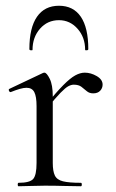

<svg xmlns="http://www.w3.org/2000/svg" viewBox="-20 -648 404 668"><path d="M143.4 -271 138.6 -281.6Q176 -327.4 200.2 -351.8Q224.4 -376.2 241.8 -385.7Q259.2 -395.2 275 -395.2Q296 -395.2 316.5 -383.3Q337 -371.4 337 -353.6Q337 -341.4 328.5 -332.3Q320 -323.2 304.4 -323.2Q290.6 -323.2 281.7 -331Q272.8 -338.8 263.1 -346.1Q253.4 -353.4 236.6 -353.4Q228 -353.4 217.9 -348.1Q207.8 -342.8 190.7 -325.3Q173.6 -307.8 143.4 -271ZM44.6 0Q41.6 0 41.6 -6Q41.6 -12 44.6 -12Q83.6 -12 95.4 -25.3Q107.2 -38.6 107.2 -81V-278.6Q107.2 -312 99.4 -327.3Q91.6 -342.6 72.2 -342.6Q62.4 -342.6 48.8 -338.7Q35.2 -334.8 17.8 -327.8Q13.8 -326.6 11.4 -331.8Q9 -337 12.6 -338.8L129.2 -394Q132 -395.2 134.6 -395.2Q142.4 -395.2 153 -374Q163.6 -352.8 163.6 -312.6V-81Q163.6 -52.6 170.8 -37.5Q178 -22.4 199.1 -17.2Q220.2 -12 261.4 -12Q264.6 -12 264.6 -6Q264.6 0 261.4 0Q236.8 0 204.3 -1Q171.8 -2 135.8 -2Q110.2 -2 86.2 -1Q62.2 0 44.6 0ZM93.2 -474.6Q93.2 -472.6 87.7 -473Q82.2 -473.4 82.2 -477.2Q82.2 -551.4 108.7 -589.7Q135.2 -628 185.2 -628Q235.2 -628 261.2 -589.7Q287.2 -551.4 287.2 -477.2Q287.2 -473.4 281.7 -473Q276.2 -472.6 276.2 -474.6Q276.2 -518.4 249.7 -548.1Q223.2 -577.8 185.2 -577.8Q145.2 -577.8 119.2 -548.1Q93.2 -518.4 93.2 -474.6Z"/></svg>

Font: Cormorant Infant Light
Style: Regular
Weight: 300
Designer: Christian Thalmann (Catharsis Fonts)
Foundry: Catharsis Fonts
Version: Version 4.001